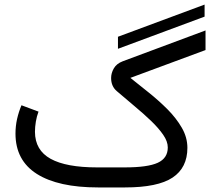

<svg xmlns="http://www.w3.org/2000/svg" viewBox="-20 -822 951 842"><path d="M877.2 -749.1 497.3 -608V-660.8L877.2 -801.9ZM527.3 -87.9Q627.9 -87.9 671.9 -108.2Q715.8 -128.4 715.8 -175.3Q715.8 -201.7 695.8 -230.7Q675.8 -259.8 643.1 -291.3Q610.4 -322.8 570.8 -355.7Q531.2 -388.7 492.2 -422.4Q467.3 -443.4 467.3 -480Q467.3 -501.5 479.2 -522.2Q491.2 -543 518.1 -553.2L881.3 -688.5V-602.5L551.8 -480.5Q588.9 -450.7 632.1 -416.3Q675.3 -381.8 713.9 -343.3Q752.4 -304.7 777.1 -262.2Q801.8 -219.7 801.8 -173.8Q801.8 -86.4 736.8 -43.2Q671.9 0 527.8 0H410.2Q235.4 0 141.6 -59.3Q47.9 -118.7 47.9 -236.3Q47.9 -269 54.9 -300.3Q62 -331.5 74.2 -360.4L148.9 -332.5Q141.1 -312 137.2 -288.6Q133.3 -265.1 133.3 -243.7Q133.8 -163.1 202.1 -125.5Q270.5 -87.9 405.3 -87.9Z"/></svg>

Font: Vazir FD-UI
Style: Regular-FD-UI
Weight: 400
Designer: Saber Rastikerdar
Foundry: Saber Rastikerdar
Version: Version 30.1.0